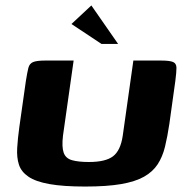

<svg xmlns="http://www.w3.org/2000/svg" viewBox="-20 -682 685 704"><path d="M601 -228Q594 -181 585 -144Q576 -107 558 -79.5Q540 -52 508 -34Q476 -16 424 -7Q372 2 292 2Q212 2 161.5 -7Q111 -16 84.5 -34Q58 -52 49.5 -78Q41 -104 43 -139Q45 -174 51 -217L75 -386Q80 -417 84 -433Q88 -449 101.5 -454.5Q115 -460 146 -460H250L211 -185Q206 -143 213.5 -122Q221 -101 244.5 -94.5Q268 -88 306 -88Q367 -88 394.5 -109Q422 -130 430 -184L469 -460H570Q603 -460 615 -454.5Q627 -449 627 -433Q627 -417 623 -386ZM352 -521 242 -594 315 -662 413 -521Z"/></svg>

Font: Genos Thin
Style: Bold Italic
Weight: 700
Italic angle: -8°
Version: Version 1.010